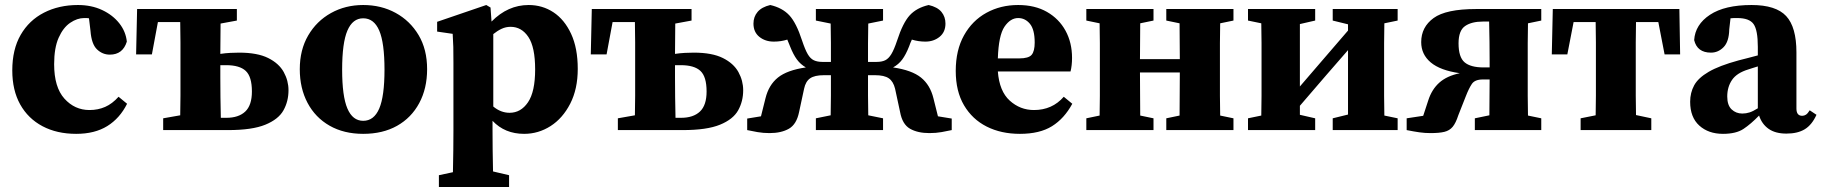

<svg xmlns="http://www.w3.org/2000/svg" viewBox="-20 -519 7267 766"><path d="M284 15Q207 15 149.5 -15.5Q92 -46 60.5 -102.5Q29 -159 29 -238Q29 -322 62.5 -380Q96 -438 155.5 -468.5Q215 -499 291 -499Q345 -499 387.5 -479Q430 -459 456 -426Q482 -393 486 -353Q470 -301 418 -301Q389 -301 367 -322Q345 -343 341 -396L335 -446Q331 -447 326 -447Q321 -447 316 -447Q288 -447 260 -428Q232 -409 214 -368.5Q196 -328 196 -263Q196 -171 237 -125.5Q278 -80 337 -80Q371 -80 399.5 -92.5Q428 -105 453 -133L487 -105Q458 -47 408 -16Q358 15 284 15Z M859 -210Q859 -176 859.5 -131.5Q860 -87 861 -49H883Q932 -49 958.5 -74Q985 -99 985 -154Q985 -213 960.5 -236Q936 -259 882 -259Q876 -259 870.5 -259Q865 -259 859 -259ZM523 -302 527 -483H925V-437L860 -425Q860 -397 859.5 -365Q859 -333 859 -304Q879 -307 898.5 -308Q918 -309 934 -309Q1007 -309 1050 -287.5Q1093 -266 1112 -231.5Q1131 -197 1131 -159Q1131 -115 1111 -79Q1091 -43 1038.5 -21.5Q986 0 890 0H631V-47L699 -59Q700 -96 700 -137.5Q700 -179 700 -210V-273Q700 -306 700 -350Q700 -394 699 -431H610L586 -302Z M1429 15Q1352 15 1295 -17.5Q1238 -50 1207 -108.5Q1176 -167 1176 -243Q1176 -320 1209.5 -377.5Q1243 -435 1300.5 -467Q1358 -499 1429 -499Q1501 -499 1558.5 -467.5Q1616 -436 1650 -379Q1684 -322 1684 -243Q1684 -166 1652.5 -107.5Q1621 -49 1564 -17Q1507 15 1429 15ZM1429 -37Q1472 -37 1493 -86Q1514 -135 1514 -241Q1514 -348 1493 -397Q1472 -446 1429 -446Q1387 -446 1366 -397Q1345 -348 1345 -241Q1345 -135 1366 -86Q1387 -37 1429 -37Z M1731 227V180L1787 168Q1788 121 1788.5 80Q1789 39 1789 3V-268Q1789 -309 1788.5 -331.5Q1788 -354 1786 -384L1724 -393V-432L1920 -499L1937 -489L1941 -433Q2006 -499 2089 -499Q2144 -499 2188 -470Q2232 -441 2258.5 -384Q2285 -327 2285 -244Q2285 -164 2255 -105.5Q2225 -47 2176.5 -16Q2128 15 2071 15Q1994 15 1945 -37V2Q1945 38 1945.5 78.5Q1946 119 1947 165L2011 180V227ZM2017 -412Q1998 -412 1981 -404Q1964 -396 1948 -383V-94Q1978 -69 2013 -69Q2058 -69 2086.5 -111Q2115 -153 2115 -242Q2115 -331 2088 -371.5Q2061 -412 2017 -412Z M2673 -210Q2673 -176 2673.5 -131.5Q2674 -87 2675 -49H2697Q2746 -49 2772.5 -74Q2799 -99 2799 -154Q2799 -213 2774.5 -236Q2750 -259 2696 -259Q2690 -259 2684.5 -259Q2679 -259 2673 -259ZM2337 -302 2341 -483H2739V-437L2674 -425Q2674 -397 2673.5 -365Q2673 -333 2673 -304Q2693 -307 2712.5 -308Q2732 -309 2748 -309Q2821 -309 2864 -287.5Q2907 -266 2926 -231.5Q2945 -197 2945 -159Q2945 -115 2925 -79Q2905 -43 2852.5 -21.5Q2800 0 2704 0H2445V-47L2513 -59Q2514 -96 2514 -137.5Q2514 -179 2514 -210V-273Q2514 -306 2514 -350Q2514 -394 2513 -431H2424L2400 -302Z M3777 0Q3759 4 3736.5 8Q3714 12 3688 12Q3641 12 3610.5 -5.5Q3580 -23 3571 -72L3551 -165Q3544 -194 3526 -206.5Q3508 -219 3471 -219H3443Q3443 -180 3443 -137.5Q3443 -95 3444 -59L3503 -47V0H3235V-47L3294 -59Q3295 -95 3295 -137.5Q3295 -180 3295 -219H3267Q3230 -219 3212 -206.5Q3194 -194 3188 -165L3168 -72Q3158 -23 3127.5 -5.5Q3097 12 3050 12Q3025 12 3002 8Q2979 4 2961 0V-46L3016 -55L3034 -127Q3047 -180 3083.5 -209.5Q3120 -239 3195 -250Q3174 -262 3159.5 -281.5Q3145 -301 3132 -334Q3129 -341 3126.5 -347.5Q3124 -354 3121 -361Q3108 -357 3095 -355Q3082 -353 3067 -353Q3033 -353 3009.5 -372Q2986 -391 2986 -425Q2986 -452 3002.5 -471.5Q3019 -491 3053 -499Q3101 -488 3129 -458Q3157 -428 3180 -357Q3192 -321 3202.5 -303Q3213 -285 3227 -278.5Q3241 -272 3261 -272H3295Q3295 -307 3295 -348Q3295 -389 3294 -425L3235 -437V-483H3503V-437L3444 -425Q3443 -388 3443 -346Q3443 -304 3443 -272H3477Q3498 -272 3511.5 -278.5Q3525 -285 3536 -303Q3547 -321 3559 -357Q3582 -428 3609.5 -458Q3637 -488 3685 -499Q3720 -491 3736 -471.5Q3752 -452 3752 -425Q3752 -391 3728.5 -372Q3705 -353 3672 -353Q3644 -353 3618 -361Q3615 -354 3612 -347.5Q3609 -341 3607 -334Q3594 -301 3579.5 -281.5Q3565 -262 3543 -250Q3618 -239 3654.5 -209.5Q3691 -180 3704 -127L3722 -55L3777 -46Z M4042 -447Q4011 -447 3987.5 -412.5Q3964 -378 3961 -286H4046Q4084 -286 4096 -300.5Q4108 -315 4108 -349Q4108 -401 4089 -424Q4070 -447 4042 -447ZM4049 15Q3974 15 3916.5 -14Q3859 -43 3826 -99Q3793 -155 3793 -236Q3793 -319 3826 -378Q3859 -437 3915.5 -468Q3972 -499 4042 -499Q4109 -499 4157 -471.5Q4205 -444 4231 -396.5Q4257 -349 4257 -288Q4257 -258 4251 -234H3961Q3967 -155 4008.5 -117.5Q4050 -80 4105 -80Q4178 -80 4224 -133L4258 -105Q4226 -46 4177 -15.5Q4128 15 4049 15Z M4633 -437V-483H4901V-437L4848 -426Q4847 -389 4847 -347Q4847 -305 4847 -273V-210Q4847 -178 4847 -136.5Q4847 -95 4848 -58L4901 -47V0H4633V-47L4686 -58Q4686 -94 4686.5 -139Q4687 -184 4687 -230H4528Q4528 -184 4528.5 -139Q4529 -94 4529 -58L4582 -47V0H4314V-47L4367 -58Q4368 -94 4368 -136Q4368 -178 4368 -210V-273Q4368 -305 4368 -347Q4368 -389 4367 -426L4314 -437V-483H4582V-437L4529 -426Q4529 -392 4528.5 -353.5Q4528 -315 4528 -283H4687Q4687 -315 4686.5 -353.5Q4686 -392 4686 -426Z M5297 -437V-483H5556V-437L5503 -426Q5502 -389 5502 -347Q5502 -305 5502 -273V-210Q5502 -178 5502 -136.5Q5502 -95 5503 -58L5556 -47V0H5297V-47L5358 -62V-319L5271 -219L5166 -97V-61L5227 -47V0H4959V-47L5012 -58Q5013 -95 5013 -136.5Q5013 -178 5013 -210V-273Q5013 -305 5013 -347Q5013 -389 5012 -426L4959 -437V-483H5227V-437L5166 -423V-174L5246 -267L5358 -397V-422Z M5869 -483H6129V-437L6076 -426Q6075 -389 6075 -347Q6075 -305 6075 -273V-210Q6075 -178 6075 -136.5Q6075 -95 6076 -58L6129 -47V0H5864V-47L5922 -59Q5922 -93 5922.5 -132Q5923 -171 5923 -202H5896Q5864 -202 5852 -184Q5840 -166 5828 -135L5798 -59Q5788 -28 5775.5 -13Q5763 2 5742.5 7Q5722 12 5687 12Q5665 12 5643.5 9Q5622 6 5592 0V-47L5658 -57L5678 -118Q5692 -162 5722 -189Q5752 -216 5804 -227Q5726 -238 5688 -270Q5650 -302 5650 -351Q5650 -411 5699.5 -447Q5749 -483 5869 -483ZM5899 -250H5923V-273Q5923 -307 5922.5 -351.5Q5922 -396 5921 -433H5896Q5851 -433 5825 -415Q5799 -397 5799 -346Q5799 -291 5823 -270.5Q5847 -250 5899 -250Z M6171 -302 6175 -483H6680L6683 -302H6621L6596 -431H6507Q6506 -394 6506 -350Q6506 -306 6506 -273V-210Q6506 -179 6506 -137.5Q6506 -96 6507 -60L6568 -47V0H6286V-47L6346 -59Q6347 -96 6347 -137.5Q6347 -179 6347 -210V-273Q6347 -306 6347 -350Q6347 -394 6346 -431H6258L6233 -302Z M7107 14Q7063 14 7036 -5Q7009 -24 6998 -58Q6965 -24 6935.5 -4.5Q6906 15 6854 15Q6796 15 6759.5 -18Q6723 -51 6723 -113Q6723 -149 6739 -178.5Q6755 -208 6797 -232.5Q6839 -257 6916 -278Q6936 -283 6955 -288Q6974 -293 6993 -298V-332Q6993 -399 6976 -423Q6959 -447 6911 -447Q6904 -447 6898 -447Q6892 -447 6884 -446L6879 -402Q6878 -353 6856.5 -331Q6835 -309 6806 -309Q6751 -309 6739 -359Q6743 -421 6802 -460Q6861 -499 6968 -499Q7065 -499 7106 -455Q7147 -411 7147 -310V-86Q7147 -57 7170 -57Q7178 -57 7185 -61.5Q7192 -66 7200 -79L7227 -61Q7209 -21 7180.5 -3.5Q7152 14 7107 14ZM6871 -134Q6871 -99 6888.5 -82.5Q6906 -66 6931 -66Q6946 -66 6960 -70.5Q6974 -75 6993 -87V-254Q6983 -251 6973.5 -248Q6964 -245 6955 -242Q6909 -228 6890 -200Q6871 -172 6871 -134Z"/></svg>

Font: Source Serif 4
Style: Bold
Weight: 700
Designer: Frank Grießhammer
Foundry: Adobe
Version: Version 4.005;hotconv 1.1.0;makeotfexe 2.6.0